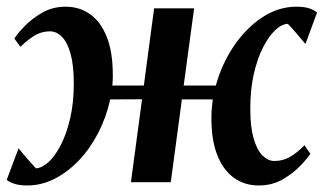

<svg xmlns="http://www.w3.org/2000/svg" viewBox="-28 -558 990 588"><path d="M55.5 10Q33.5 10 18.2 5.5Q3 1 -7.5 -7L29 -104Q33 -98.5 40 -90.2Q47 -82 55 -72.8Q63 -63.5 70.2 -55.5Q77.5 -47.5 82 -42.5Q101 -43.5 121 -62Q141 -80.5 158.5 -114.5Q176 -148.5 187 -196Q198 -243.5 198 -302.5Q198 -358.5 188 -393.8Q178 -429 161.5 -445.5Q145 -462 125 -462Q99.5 -462 78.5 -449.5Q57.5 -437 34.5 -414.5L16 -440Q25 -454.5 47 -477.5Q69 -500.5 101 -519Q133 -537.5 173 -537.5Q215.5 -537.5 248 -514.5Q280.5 -491.5 299 -445Q317.5 -398.5 317.5 -327Q317.5 -319.5 317.2 -311.5Q317 -303.5 316 -296H412.5L444 -532.5H566.5L534.5 -296H633Q651 -362 688.2 -417Q725.5 -472 775 -504.8Q824.5 -537.5 880 -537.5Q902 -537.5 917.2 -533Q932.5 -528.5 943 -519.5L907.5 -423.5Q902.5 -429 895.5 -437.2Q888.5 -445.5 880.8 -454.8Q873 -464 865.8 -472Q858.5 -480 853.5 -485Q835 -484.5 815 -465.8Q795 -447 777.5 -412.8Q760 -378.5 749.2 -331Q738.5 -283.5 738.5 -224.5Q738.5 -170 748.5 -134.8Q758.5 -99.5 775.5 -82.2Q792.5 -65 812.5 -65Q838 -65 859.2 -77Q880.5 -89 904.5 -113L922.5 -87Q913.5 -73 891.5 -50Q869.5 -27 837.5 -8.5Q805.5 10 764.5 10Q720 10 687 -14.5Q654 -39 636.2 -86.2Q618.5 -133.5 619.5 -201.5Q619.5 -213.5 620.8 -226.8Q622 -240 623.5 -253.5H529L495 0H373L407 -254L309.5 -253.5Q297.5 -199 272.8 -151Q248 -103 213.8 -67Q179.5 -31 139.2 -10.5Q99 10 55.5 10Z"/></svg>

Font: Merriweather 72pt SemiBold
Style: Italic
Weight: 600
Italic angle: -7.8°
Version: Version 2.101